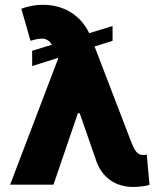

<svg xmlns="http://www.w3.org/2000/svg" viewBox="-20 -757 655 787"><path d="M111.8 -486.3V-548.8L192.9 -573.7Q179.2 -595.2 160.6 -598.1Q142.1 -601.1 105 -589.8L67.4 -721.2Q111.3 -737.3 154.3 -737.3Q219.7 -737.3 269 -707.3Q318.4 -677.2 345.7 -621.1L441.4 -650.4V-589.8L367.7 -566.4L514.2 -184.6Q528.3 -147.9 538.6 -134.8Q548.8 -121.6 568.4 -121.6Q574.7 -121.6 581.5 -123.5L592.8 0.5Q583 4.4 563.2 6.8Q543.5 9.3 526.4 9.3Q474.1 9.3 435.8 -15.9Q397.5 -41 377.9 -88.4L306.6 -293H299.3L199.2 0H21.5L218.3 -516.6L217.3 -519.5Z"/></svg>

Font: Inter Extra Bold
Style: Regular
Weight: 800
Designer: Rasmus Andersson
Foundry: rsms
Version: Version 4.000;git-3c8e0fc